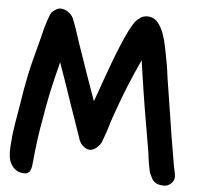

<svg xmlns="http://www.w3.org/2000/svg" viewBox="-51 -750 841 820"><g transform="rotate(5 369.0 -340.5)"><path d="M116 -40Q120 -84 126 -129.5Q132 -175 140 -217Q146 -253 151.5 -283.5Q157 -314 163.5 -343.5Q170 -373 177.5 -403.5Q185 -434 194 -469Q203 -444 213.5 -414Q224 -384 234.5 -353.5Q245 -323 255 -293Q265 -263 274 -239Q282 -216 290 -192.5Q298 -169 306 -146Q309 -139 313 -132Q323 -119 337.5 -111.5Q352 -104 369 -112Q378 -116 388 -126.5Q398 -137 402 -147Q412 -173 417 -188.5Q422 -204 425.5 -215.5Q429 -227 432.5 -238.5Q436 -250 443 -269Q465 -332 488.5 -390Q512 -448 540 -508Q543 -488 545 -474Q547 -460 549 -447Q551 -434 553 -420.5Q555 -407 558 -387Q569 -315 580 -252.5Q591 -190 603 -118Q604 -110 605.5 -97Q607 -84 609.5 -70.5Q612 -57 614.5 -44.5Q617 -32 621 -25Q625 -16 629 -8.5Q633 -1 639.5 4.5Q646 10 656 13.5Q666 17 683 17Q698 17 711.5 4.5Q725 -8 725 -25Q724 -39 720 -55.5Q716 -72 714 -86Q709 -118 704.5 -142.5Q700 -167 695 -199L662 -409Q657 -438 653.5 -466.5Q650 -495 644 -524Q640 -544 634.5 -573Q629 -602 619 -630Q609 -658 592 -677.5Q575 -697 548 -697Q533 -697 520 -689Q507 -681 497 -669Q486 -654 472 -626Q458 -598 443.5 -563Q429 -528 414.5 -489.5Q400 -451 388 -417Q376 -383 366.5 -356Q357 -329 352 -316Q343 -342 332 -372.5Q321 -403 310 -434.5Q299 -466 288.5 -497Q278 -528 269 -553Q260 -579 252 -604.5Q244 -630 234 -654Q232 -659 231 -662Q230 -665 227 -669Q218 -682 204 -690Q190 -698 175 -698Q166 -698 154 -690.5Q142 -683 137 -675Q135 -672 131.5 -663.5Q128 -655 124.5 -644.5Q121 -634 118 -624Q115 -614 113 -608Q101 -557 87.5 -508Q74 -459 63 -409Q56 -376 50 -342Q44 -308 39 -274Q31 -228 24 -185.5Q17 -143 14 -95Q14 -87 13.5 -79Q13 -71 14 -60Q14 -50 17 -37.5Q20 -25 27.5 -13.5Q35 -2 46.5 6Q58 14 74 16Q88 18 96 14Q104 10 108 1.5Q112 -7 113.5 -17.5Q115 -28 116 -40Z"/></g></svg>

Font: Balpaq
Style: Regular
Weight: 400
Designer: Abay Emes
Version: Version 1.000